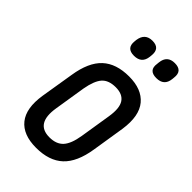

<svg xmlns="http://www.w3.org/2000/svg" viewBox="-210 -750 832 832"><g transform="rotate(45 205.5 -334.5)"><path d="M181 8Q101 8 64.5 -37.5Q28 -83 42 -172L67 -325Q81 -414 125 -455Q169 -496 248 -496Q326 -496 363.5 -451Q401 -406 388 -316L364 -165Q350 -75 305.5 -33.5Q261 8 181 8ZM190 -65Q232 -65 254 -89Q276 -113 285 -169L308 -313Q317 -370 299.5 -396Q282 -422 240 -422Q197 -422 176 -398.5Q155 -375 145 -319L122 -175Q104 -65 190 -65ZM336 -574Q288 -574 295 -620L296 -630Q301 -677 347 -677Q395 -677 389 -630L388 -620Q383 -574 336 -574ZM199 -574Q152 -574 157 -620L158 -630Q165 -677 210 -677Q257 -677 252 -630L251 -620Q246 -574 199 -574Z"/></g></svg>

Font: Sofia Sans Condensed Medium
Style: Italic
Weight: 500
Italic angle: -9°
Designer: Botio Nikoltchev, Ani Petrova
Foundry: lettersoup
Version: Version 4.101; ttfautohint (v1.8.4.7-5d5b)